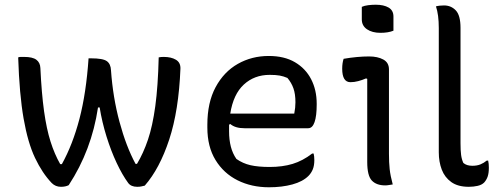

<svg xmlns="http://www.w3.org/2000/svg" viewBox="-20 -781 2130 813"><path d="M355 -534H366Q416 -534 432.5 -522Q449 -510 450 -483Q458 -369 486 -265Q514 -161 554 -87H560Q587 -132 606.5 -189.5Q626 -247 637.5 -331Q649 -415 652 -538Q657 -539 661.5 -539.5Q666 -540 673 -540Q705 -540 725 -528Q745 -516 744 -490Q737 -313 696.5 -190Q656 -67 593 5Q585 7 578 8.5Q571 10 561 10Q535 10 523 -6Q498 -40 474 -91Q450 -142 431 -203Q412 -264 402 -326H395Q368 -145 271 3Q258 10 238 10Q215 10 199 -6Q159 -48 128.5 -112Q98 -176 80 -278.5Q62 -381 57 -538Q62 -540 68.5 -540Q75 -540 82 -540Q118 -540 134 -528Q150 -516 151 -493Q156 -386 166.5 -310.5Q177 -235 194 -181.5Q211 -128 235 -86H242Q288 -169 316.5 -278Q345 -387 355 -534Z M1118 -544Q1184 -544 1229 -517.5Q1274 -491 1297.5 -445.5Q1321 -400 1321 -342V-338Q1321 -290 1312 -264Q1303 -238 1285 -238H1015Q976 -238 955 -256L950 -253Q950 -245 950 -236V-225Q950 -189 957.5 -160Q965 -131 981 -108Q1008 -89 1040.5 -81.5Q1073 -74 1122 -74Q1176 -74 1219 -87Q1262 -100 1302 -131H1308Q1311 -119 1311 -103Q1311 -80 1304.5 -64Q1298 -48 1286 -36Q1262 -12 1218 0Q1174 12 1119 12Q1045 12 986 -17.5Q927 -47 892.5 -103.5Q858 -160 858 -241V-253Q858 -347 893 -412Q928 -477 987 -510.5Q1046 -544 1118 -544ZM1122 -464Q1057 -464 1012.5 -423Q968 -382 955 -300H1226Q1231 -325 1231 -348Q1231 -383 1222.5 -407Q1214 -431 1197 -451Q1181 -458 1164.5 -461Q1148 -464 1122 -464Z M1535 -95V-447L1530 -449Q1514 -442 1497 -437.5Q1480 -433 1464 -433Q1429 -433 1429 -490Q1429 -514 1435 -532Q1464 -537 1491 -539.5Q1518 -542 1543 -542Q1579 -542 1603 -529Q1627 -516 1627 -487V-130Q1627 -93 1630 -65Q1633 -37 1643 0Q1635 1 1627 2.5Q1619 4 1611 4Q1574 4 1554.5 -16.5Q1535 -37 1535 -95ZM1512 -752Q1523 -757 1539 -759Q1555 -761 1571 -761Q1605 -761 1625.5 -749Q1646 -737 1646 -711V-651Q1624 -642 1591 -642Q1556 -642 1534 -657Q1512 -672 1512 -699Z M1838 -662Q1838 -719 1826 -754Q1833 -756 1842 -757Q1851 -758 1860 -758Q1890 -758 1910 -737Q1930 -716 1930 -663V-174Q1930 -144 1932.5 -125Q1935 -106 1942 -91Q1956 -79 1980 -79Q2000 -79 2014.5 -85Q2029 -91 2041 -101H2047Q2050 -89 2050 -71Q2050 -48 2045 -33.5Q2040 -19 2030 -8Q2020 2 2002.5 6Q1985 10 1965 10Q1919 10 1891 -10Q1863 -30 1850.5 -63Q1838 -96 1838 -136Z"/></svg>

Font: Recursive Sn Csl St
Style: Regular
Weight: 400
Version: Version 1.079;hotconv 1.0.112;makeotfexe 2.5.65598; ttfautoh